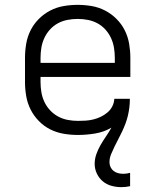

<svg xmlns="http://www.w3.org/2000/svg" viewBox="-20 -548 640 791"><path d="M479 223Q459 223 439 217.5Q419 212 403.5 199Q388 186 379 167Q370 148 370 127Q370 107 377 87Q384 67 394.5 49Q405 31 417 13.5Q429 -4 439 -22Q408 -4 372 2Q336 8 301 8Q271 8 242 3Q213 -2 187 -15Q161 -28 140 -49.5Q119 -71 106 -97Q93 -123 88 -152Q83 -181 83 -210V-310Q83 -339 88 -368Q93 -397 106 -423Q119 -449 140 -470Q161 -491 187 -504.5Q213 -518 242 -523Q271 -528 300 -528Q329 -528 358 -523Q387 -518 413 -504.5Q439 -491 460 -470Q481 -449 494 -423Q507 -397 512 -368Q517 -339 517 -310V-231H147V-210Q147 -189 150.5 -168Q154 -147 163 -128Q172 -109 186.5 -93.5Q201 -78 219.5 -68Q238 -58 259 -54Q280 -50 301 -50Q317 -50 333 -51Q349 -52 365 -56Q381 -60 395.5 -67Q410 -74 422.5 -84.5Q435 -95 442.5 -109.5Q450 -124 451 -141H515Q515 -123 513 -106Q511 -89 507 -72Q503 -55 497 -39Q491 -23 483.5 -7Q476 9 468 24Q460 39 452.5 54.5Q445 70 438 86.5Q431 103 431 120Q431 131 435.5 140.5Q440 150 448.5 156.5Q457 163 467 165.5Q477 168 488 168Q495 168 502 167Q509 166 516 164V219Q507 221 498 222Q489 223 479 223ZM147 -289H453V-310Q453 -331 449.5 -352Q446 -373 437 -392Q428 -411 414 -426.5Q400 -442 381.5 -452Q363 -462 342 -466Q321 -470 300 -470Q279 -470 258 -466Q237 -462 218.5 -452Q200 -442 186 -426.5Q172 -411 163 -392Q154 -373 150.5 -352Q147 -331 147 -310Z"/></svg>

Font: Iosevka Light Extended
Style: Regular
Weight: 300
Width: 7
Monospace: yes
Designer: Belleve Invis
Foundry: Belleve Invis
Version: Version 32.5.0; ttfautohint (v1.8.4)